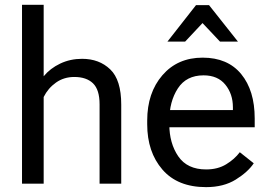

<svg xmlns="http://www.w3.org/2000/svg" viewBox="-20 -770 1127 805"><path d="M72.3 0H163.1V-363.3Q181.6 -400.4 214.8 -423.8Q248 -447.3 291.5 -447.3Q342.3 -447.3 369.9 -420.7Q397.5 -394 397.5 -332.5V0H488.3V-331.5Q488.3 -435.1 442.1 -479.2Q396 -523.4 324.2 -523.4Q274.4 -523.4 232.4 -503.4Q190.4 -483.4 163.1 -450.2V-750H72.3Z M597.2 -249Q597.2 -132.8 660.9 -59.1Q724.6 14.6 844.2 14.6Q917.5 14.6 968.5 -17.1Q1019.5 -48.8 1043.9 -85.4L985.4 -131.8Q963.4 -102.5 928.2 -81.1Q893.1 -59.6 844.2 -59.6Q765.1 -59.6 727.5 -114.5Q689.9 -169.4 689.9 -249V-264.6Q689.9 -344.2 725.6 -399.2Q761.2 -454.1 833.5 -454.1Q893.1 -454.1 924.8 -415Q956.5 -376 956.5 -320.3V-308.6H652.8V-236.3H1047.9V-273.4Q1047.9 -390.6 991.2 -459.5Q934.6 -528.3 829.6 -528.3Q724.6 -528.3 660.9 -454.6Q597.2 -380.9 597.2 -264.6ZM856.4 -748.5H801.8L682.1 -595.7H756.3L829.1 -673.3L902.3 -595.7H977.5Z"/></svg>

Font: Roboto Flex
Style: Regular
Weight: 400
Designer: Berlow after Robertson
Foundry: Google
Version: Version 3.200;gftools[0.9.32]